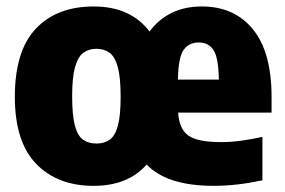

<svg xmlns="http://www.w3.org/2000/svg" viewBox="-20 -578 902 608"><path d="M276.5 10.5Q162 10.5 94.5 -59.2Q27 -129 27 -271.5Q27 -417 93.5 -487.2Q160 -557.5 276.5 -557.5Q336.5 -557.5 380.8 -537Q425 -516.5 453.5 -478Q481 -516 522.8 -536.8Q564.5 -557.5 619.5 -557.5Q722 -557.5 781 -485.2Q840 -413 840 -270.5V-221.5H544Q547.5 -169 576.8 -148.5Q606 -128 680 -128Q711 -128 744.2 -132.5Q777.5 -137 811 -144.5V-7Q768.5 2 731.2 6.2Q694 10.5 657 10.5Q508.5 10.5 444.5 -57Q385 10.5 276.5 10.5ZM609.5 -443.5Q577.5 -443.5 561 -419.2Q544.5 -395 543.5 -326H673Q672 -395 656.2 -419.2Q640.5 -443.5 609.5 -443.5ZM285.5 -123.5Q310 -123.5 327.2 -135.5Q344.5 -147.5 353.2 -179.5Q362 -211.5 362 -271.5Q362 -333 353 -365.8Q344 -398.5 326.8 -411Q309.5 -423.5 285.5 -423.5Q261 -423.5 244 -411Q227 -398.5 217.8 -366Q208.5 -333.5 208.5 -273.5Q208.5 -212.5 217.2 -180Q226 -147.5 243.2 -135.5Q260.5 -123.5 285.5 -123.5Z"/></svg>

Font: Encode Sans SemiCondensed SemiCondensed ExtraBold
Style: Regular
Weight: 800
Width: 4
Designer: Multiple Designers
Foundry: Impallari Type
Version: Version 3.000; ttfautohint (v1.8.3) -l 8 -r 50 -G 200 -x 14 